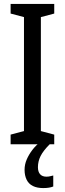

<svg xmlns="http://www.w3.org/2000/svg" viewBox="-20 -734 331 977"><path d="M256 0H34V-49L102 -67V-647L34 -665V-714H256V-665L188 -647V-67L256 -49ZM173 117Q173 140 184 152.5Q195 165 216 165Q228 165 236.5 162.5Q245 160 251 159V215Q241 219 228.5 221Q216 223 200 223Q169 223 147.5 212.5Q126 202 115.5 180.5Q105 159 105 130Q105 103 116 77.5Q127 52 145 28.5Q163 5 187 -13L233 0Q200 33 186.5 60Q173 87 173 117Z"/></svg>

Font: Noto Sans Display Condensed
Style: Regular
Weight: 400
Width: 3
Designer: Monotype Design Team
Foundry: Monotype Imaging Inc.
Version: Version 2.003